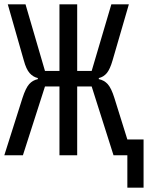

<svg xmlns="http://www.w3.org/2000/svg" viewBox="-42 -718 684 888"><path d="M547 0H483L382 -318H315V0H233V-318H166L64 0H-22L62 -265Q77 -311 93 -329Q109 -347 133 -352V-357Q111 -362 95 -380Q79 -398 68 -439L-6 -698H76L166 -390H233V-698H315V-390H382L473 -698H554L479 -440Q467 -398 452 -380Q437 -362 415 -357V-352Q440 -347 456.5 -328.5Q473 -310 487 -265L547 -73H622V150H547Z"/></svg>

Font: iA Writer Mono V
Style: Regular
Weight: 400
Designer: Mike Abbink, Paul van der Laan, Pieter van Rosmalen
Foundry: Bold Monday
Version: Version 2.000